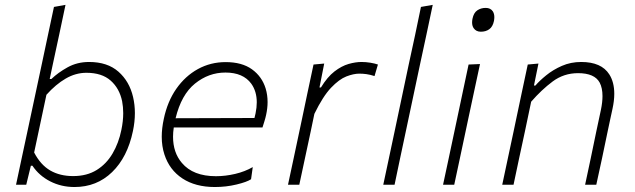

<svg xmlns="http://www.w3.org/2000/svg" viewBox="-20 -760 2611 790"><path d="M286.5 9.5Q232 9.5 186.5 -13.8Q141 -37 113.5 -78H107L88 0H46Q58 -56 69 -108Q80 -160 93 -220L151.5 -494Q165 -557 177.5 -616.5Q190 -675.5 202 -731.5L249.5 -740Q236.5 -678.5 223.8 -618.5Q211 -558.5 197 -494L184.5 -435H191.5Q218.5 -461 258 -483Q297.5 -505 346.5 -505Q422 -505 467.2 -465.2Q512.5 -425.5 527.5 -361Q535 -329 535 -294.5Q535 -259 527 -221Q504.5 -113 441.2 -51.8Q378 9.5 286.5 9.5ZM281 -35.5Q337.5 -35.5 377.8 -60.5Q418 -85.5 443.2 -128.5Q468.5 -171.5 479.5 -226Q487 -262 487 -294.5Q487 -320 482.5 -343.5Q471.5 -396.5 435.2 -428.5Q399 -460.5 335.5 -460.5Q291.5 -460.5 250.5 -436.8Q209.5 -413 171 -370L120.5 -132.5Q147 -81.5 186.8 -58.5Q226.5 -35.5 281 -35.5Z M864 9.5Q784 9.5 730.5 -25.8Q677 -61 656.5 -124.5Q645.5 -158 645.5 -197.5Q645.5 -232 654 -271Q669 -342.5 705.5 -394.8Q742 -447 794.2 -475.8Q846.5 -504.5 908.5 -504.5Q975.5 -504.5 1016.8 -474.8Q1058 -445 1073 -396Q1081 -369.5 1081 -340Q1081 -315 1075 -287.5Q1072.5 -275.5 1068 -261Q1063.5 -246.5 1060 -235.5H695Q692 -215.5 692 -197.5Q692 -132 728.5 -89.5Q774.5 -35 868.5 -35Q907.5 -35 947.8 -44.5Q988 -54 1020 -72.5L1013 -22.5Q995.5 -11 953 -0.8Q910.5 9.5 864 9.5ZM907.5 -461.5Q838.5 -461.5 782.2 -416Q726 -370.5 702.5 -273.5L1027 -274.5Q1029.5 -284.5 1031.5 -293.5Q1036.5 -317.5 1036.5 -339Q1036.5 -384 1014 -415.5Q980.5 -461.5 907.5 -461.5Z M1165 0Q1177 -57 1188 -107.5Q1199 -158.5 1212 -220.5L1222.5 -270Q1232 -315.5 1244.2 -373.5Q1256.5 -431.5 1270 -494.5L1314 -498.5L1294.5 -400H1300.5Q1327 -443.5 1356.2 -466Q1385.5 -488.5 1414.2 -496.8Q1443 -505 1467.5 -505Q1485.5 -505 1503.8 -502Q1522 -499 1535 -494.5L1521 -447Q1502.5 -453 1487.5 -455Q1472.5 -457 1458.5 -457Q1435 -457 1405.2 -445.5Q1375.5 -434 1342 -398.8Q1308.5 -363.5 1273.5 -291.5L1258.5 -219.5Q1245.5 -159 1234.5 -107.5Q1223 -55.5 1211.5 0Z M1557 0Q1569 -56 1580 -108Q1591 -160 1604 -221L1661.5 -493.5L1688 -616Q1700.5 -675.5 1712 -731.5L1760.5 -740Q1747.5 -678.5 1734.8 -618.5Q1722 -558.5 1708 -494L1650 -220.5Q1637 -158.5 1626 -107.5Q1615 -56 1603.5 0Z M1803 0Q1815 -57 1826 -107.5Q1836.5 -158.5 1850 -220.5L1860.5 -270Q1874 -333 1885 -386Q1896 -439 1908 -494.5L1955 -496.5Q1942.5 -439 1931.5 -387Q1920.5 -334.5 1906.5 -270L1896 -220.5Q1883 -159 1872 -107.5Q1861 -56 1849 0ZM1958.5 -629.5Q1939 -629.5 1929 -644Q1922.5 -653.5 1922.5 -667.5Q1922.5 -674.5 1924 -682.5Q1929 -707.5 1944 -717.5Q1959 -727.5 1978.5 -727.5Q1998.5 -727.5 2008 -713Q2014 -703 2014 -689.5Q2014 -682.5 2012.5 -674Q2007.5 -650 1993.2 -639.8Q1979 -629.5 1958.5 -629.5Z M2046.5 0Q2058.5 -56 2069.5 -108Q2080.5 -160 2093.5 -220.5L2104 -270.5Q2113.5 -316 2125.8 -373.8Q2138 -431.5 2151.5 -494.5L2195.5 -498.5L2177 -408H2183Q2199.5 -427.5 2227.5 -450.2Q2255.5 -473 2292 -489Q2328.5 -505 2371.5 -505Q2454.5 -505 2487 -454Q2507.5 -422 2507.5 -374Q2507.5 -345.5 2500 -311.5Q2495.5 -290.5 2491 -270Q2486.5 -249 2480.5 -220.5Q2468 -160 2457 -108Q2445.5 -56 2433.5 0H2387.5Q2399.5 -56.5 2410.5 -108Q2421 -159.5 2433.5 -219L2452.5 -308Q2459 -339.5 2459 -364.5Q2459 -398 2447.5 -420Q2426.5 -459 2358.5 -459Q2300 -459 2254 -424.8Q2208 -390.5 2165.5 -341.5L2140 -220Q2127 -159.5 2115.8 -107.8Q2104.5 -56 2093 0Z"/></svg>

Font: Heraclito ExtraLight
Style: Italic
Weight: 200
Italic angle: -12°
Designer: Kostas Bartsokas (font) & Cristiano Sobral (main changes)
Foundry: Kostas Bartsokas (font) & Cristiano Sobral (main changes)
Version: Version 1.00;July 8, 2020;FontCreator 13.0.0.2655 64-bit